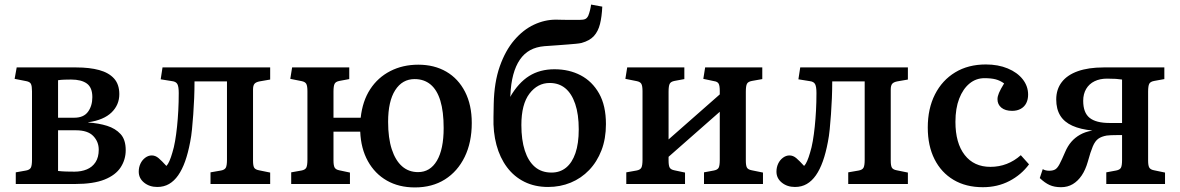

<svg xmlns="http://www.w3.org/2000/svg" viewBox="-20 -805 5162 840"><path d="M49 0V-51L94 -59Q110 -62 115 -71.5Q120 -81 120 -107V-406Q120 -428 115.5 -437.5Q111 -447 95 -450L44 -460L53 -510H314Q372 -510 414 -498.5Q456 -487 479 -461.5Q502 -436 502 -393Q502 -346 468 -313Q434 -280 366 -270V-269Q412 -266 448.5 -254.5Q485 -243 507.5 -218.5Q530 -194 530 -148Q530 -107 508 -73Q486 -39 437.5 -19.5Q389 0 308 0ZM306 -54Q336 -54 360 -64Q384 -74 398 -95.5Q412 -117 412 -150Q412 -185 388 -210Q364 -235 312 -235H234V-57Q252 -55 270.5 -54.5Q289 -54 306 -54ZM234 -290H305Q346 -290 365 -316Q384 -342 384 -380Q384 -422 360 -439.5Q336 -457 291 -457Q277 -457 261.5 -456.5Q246 -456 234 -454Z M668 13Q634 13 610.5 -6Q587 -25 587 -54Q587 -73 594.5 -89Q602 -105 615.5 -115Q629 -125 644 -125Q660 -125 674 -113Q688 -101 708 -79Q715 -86 721.5 -101Q728 -116 734 -137Q741 -159 746 -188Q751 -217 754.5 -250.5Q758 -284 760 -321Q762 -358 762 -398Q762 -426 756 -437Q750 -448 733 -450L683 -458L691 -510H1162V-457L1116 -449Q1100 -446 1093.5 -438.5Q1087 -431 1087 -413V-102Q1087 -80 1092 -71.5Q1097 -63 1113 -60L1162 -50V0H901V-51L947 -59Q963 -62 968 -71.5Q973 -81 973 -106V-449H831Q831 -412 829.5 -375.5Q828 -339 825.5 -304.5Q823 -270 820 -239.5Q817 -209 812 -184Q803 -136 790 -99.5Q777 -63 759.5 -38Q742 -13 719.5 0Q697 13 668 13Z M1795 15Q1725 15 1672.5 -15Q1620 -45 1589.5 -100Q1559 -155 1556 -229H1439V-103Q1439 -81 1444 -72Q1449 -63 1464 -60L1511 -50V0H1254V-51L1299 -59Q1315 -62 1320 -71.5Q1325 -81 1325 -107V-406Q1325 -429 1320 -438Q1315 -447 1300 -450L1250 -460L1258 -510H1508V-459L1465 -451Q1449 -448 1444 -438.5Q1439 -429 1439 -404V-290H1558Q1566 -363 1599.5 -414.5Q1633 -466 1687.5 -494Q1742 -522 1810 -522Q1880 -522 1932.5 -491.5Q1985 -461 2014.5 -403.5Q2044 -346 2044 -267Q2044 -182 2013 -118.5Q1982 -55 1926.5 -20Q1871 15 1795 15ZM1809 -52Q1862 -52 1891.5 -102Q1921 -152 1921 -245Q1921 -317 1906.5 -364.5Q1892 -412 1863.5 -435.5Q1835 -459 1794 -459Q1740 -459 1709 -410.5Q1678 -362 1678 -272Q1678 -201 1694 -152Q1710 -103 1739 -77.5Q1768 -52 1809 -52Z M2378 13Q2320 13 2274.5 -9.5Q2229 -32 2198 -73.5Q2167 -115 2152 -171Q2137 -227 2139 -293L2140 -350Q2142 -445 2166.5 -514.5Q2191 -584 2230 -629.5Q2269 -675 2316 -697Q2363 -719 2412 -719Q2423 -719 2435 -718.5Q2447 -718 2466 -718Q2485 -718 2515 -718Q2533 -718 2541 -722Q2549 -726 2554 -737Q2558 -747 2561.5 -761Q2565 -775 2566 -785L2615 -776Q2613 -732 2605 -700Q2597 -668 2578.5 -647.5Q2560 -627 2524 -617Q2515 -615 2500 -613.5Q2485 -612 2465 -610.5Q2445 -609 2419 -607Q2393 -605 2362 -603Q2326 -600 2299.5 -585.5Q2273 -571 2254.5 -544Q2236 -517 2225.5 -478Q2215 -439 2213 -389L2212 -381Q2248 -443 2295 -472.5Q2342 -502 2406 -502Q2470 -502 2520.5 -475.5Q2571 -449 2601 -396Q2631 -343 2631 -262Q2631 -198 2611.5 -147.5Q2592 -97 2557.5 -61Q2523 -25 2477 -6Q2431 13 2378 13ZM2393 -50Q2430 -50 2456.5 -71.5Q2483 -93 2497.5 -135Q2512 -177 2512 -239Q2512 -305 2496.5 -350.5Q2481 -396 2453 -419Q2425 -442 2385 -442Q2332 -442 2296.5 -395.5Q2261 -349 2261 -258Q2261 -193 2276 -146.5Q2291 -100 2320 -75Q2349 -50 2393 -50Z M2720 0V-51L2765 -59Q2781 -62 2786 -71.5Q2791 -81 2791 -107V-406Q2791 -429 2786 -438Q2781 -447 2766 -450L2716 -460L2724 -510H2974V-459L2931 -451Q2915 -448 2910 -438.5Q2905 -429 2905 -404V-195L3129 -392V-408Q3129 -430 3124 -439Q3119 -448 3104 -450L3057 -460L3065 -510H3315V-459L3270 -451Q3253 -448 3248 -438.5Q3243 -429 3243 -404V-102Q3243 -80 3248 -71.5Q3253 -63 3269 -60L3318 -50V0H3060V-51L3103 -59Q3119 -62 3124 -71Q3129 -80 3129 -105V-316L2905 -119V-103Q2905 -80 2910 -71.5Q2915 -63 2930 -60L2977 -50V0Z M3458 13Q3424 13 3400.5 -6Q3377 -25 3377 -54Q3377 -73 3384.5 -89Q3392 -105 3405.5 -115Q3419 -125 3434 -125Q3450 -125 3464 -113Q3478 -101 3498 -79Q3505 -86 3511.5 -101Q3518 -116 3524 -137Q3531 -159 3536 -188Q3541 -217 3544.5 -250.5Q3548 -284 3550 -321Q3552 -358 3552 -398Q3552 -426 3546 -437Q3540 -448 3523 -450L3473 -458L3481 -510H3952V-457L3906 -449Q3890 -446 3883.5 -438.5Q3877 -431 3877 -413V-102Q3877 -80 3882 -71.5Q3887 -63 3903 -60L3952 -50V0H3691V-51L3737 -59Q3753 -62 3758 -71.5Q3763 -81 3763 -106V-449H3621Q3621 -412 3619.5 -375.5Q3618 -339 3615.5 -304.5Q3613 -270 3610 -239.5Q3607 -209 3602 -184Q3593 -136 3580 -99.5Q3567 -63 3549.5 -38Q3532 -13 3509.5 0Q3487 13 3458 13Z M4280 14Q4206 14 4152 -18Q4098 -50 4068.5 -108.5Q4039 -167 4039 -247Q4039 -330 4070.5 -392Q4102 -454 4159 -488.5Q4216 -523 4293 -523Q4347 -523 4389 -505.5Q4431 -488 4454.5 -458Q4478 -428 4478 -391Q4478 -370 4470 -354Q4462 -338 4446 -329Q4430 -320 4408 -320Q4378 -320 4361 -334Q4344 -348 4344 -371Q4344 -383 4350.5 -398.5Q4357 -414 4373 -440Q4355 -453 4335.5 -458Q4316 -463 4287 -463Q4250 -463 4221.5 -439.5Q4193 -416 4176.5 -373.5Q4160 -331 4160 -272Q4160 -179 4200.5 -127Q4241 -75 4313 -75Q4351 -75 4384.5 -88Q4418 -101 4446 -126L4482 -86Q4448 -40 4396 -13Q4344 14 4280 14Z M4622 14Q4593 14 4572 4.5Q4551 -5 4529 -26L4542 -65Q4549 -61 4556 -59.5Q4563 -58 4570 -58Q4586 -58 4596 -63.5Q4606 -69 4615.5 -87Q4625 -105 4640 -140Q4651 -166 4667 -184.5Q4683 -203 4705 -215.5Q4727 -228 4755 -233L4759 -234Q4707 -239 4671.5 -255Q4636 -271 4618.5 -299.5Q4601 -328 4601 -370Q4601 -414 4625 -445.5Q4649 -477 4695.5 -493.5Q4742 -510 4808 -510H5074V-459L5030 -451Q5013 -448 5008 -438.5Q5003 -429 5003 -404V-102Q5003 -81 5008 -72Q5013 -63 5029 -60L5077 -50V0H4820V-51L4863 -59Q4879 -62 4884 -71Q4889 -80 4889 -105V-214Q4880 -214 4867 -214Q4854 -214 4841 -213.5Q4828 -213 4822 -212Q4799 -208 4785 -198Q4771 -188 4761 -164.5Q4751 -141 4739 -97Q4729 -62 4712.5 -37.5Q4696 -13 4673.5 0.5Q4651 14 4622 14ZM4834 -267H4889V-457Q4875 -459 4861.5 -460Q4848 -461 4823 -461Q4792 -461 4768.5 -449.5Q4745 -438 4732 -416Q4719 -394 4719 -364Q4719 -312 4747 -289.5Q4775 -267 4834 -267Z"/></svg>

Font: Literata 18pt Medium
Style: Regular
Weight: 500
Designer: Latin by Veronika Burian and Jose Scaglione. Greek by Irene Vlachou. Cyrillic by Vera Evstafieva.
Foundry: TypeTogether
Version: Version 3.103;gftools[0.9.29]